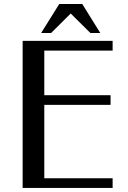

<svg xmlns="http://www.w3.org/2000/svg" viewBox="-20 -928 631 948"><path d="M536.1 -726.1V-678.2H198.7V-458H525.9V-410.2H198.7V-47.9H536.1V0H91.8V-726.1ZM272.5 -908.2H386.2L475.1 -765.1H426.3L329.1 -861.3L232.4 -765.1H183.1Z"/></svg>

Font: Federo
Style: Regular
Weight: 400
Designer: Olexa M. Volochay | Cyreal.org
Foundry: Olexa M. Volochay | Cyreal.org
Version: Version 1.000